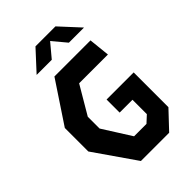

<svg xmlns="http://www.w3.org/2000/svg" viewBox="-269 -1049 1159 1159"><g transform="rotate(-45 310.0 -469.5)"><path d="M40.8 -265V-465.8L216.2 -730H524.2L538.3 -595.4H292.6L186.8 -415.8V-315L300.9 -134.6H406.7L450 -174.7V-337.4L484.8 -297.4H340.5V-409H571.8V-112.4L465.8 0H224.6ZM263.9 -939.4H434.4L551.4 -812.5H422.2L336.8 -914.5H361.5L276.2 -812.5H146.9Z"/></g></svg>

Font: Monaspace Krypton Var ExLight
Style: Regular
Weight: 200
Designer: Riley Cran and the Lettermatic Team
Version: Version 1.200 (Monaspace Krypton Var)